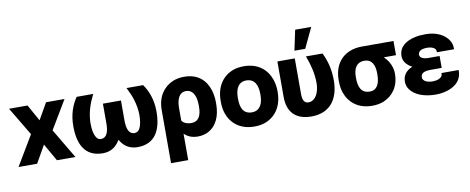

<svg xmlns="http://www.w3.org/2000/svg" viewBox="-78 -1148 4209 1718"><g transform="rotate(-10 2027.0 -288.5)"><path d="M7 0H176L266 -158L356 0H524L364 -270L518 -528H350L265 -379L182 -528H14L168 -270Z M553 -275C553 -117 605 10 773 10C850 10 899 -30 930 -85C960 -30 1010 10 1088 10C1253 10 1309 -115 1309 -275C1309 -379 1278 -463 1234 -525L1232 -528H1081L1086 -518C1122 -448 1150 -371 1153 -278C1153 -209 1142 -119 1083 -119C1027 -119 1013 -179 1013 -248V-427H849V-248C849 -179 834 -119 778 -119C764 -119 756 -122 747 -130C718 -158 709 -216 709 -278C712 -371 739 -448 774 -518L779 -528H628C584 -463 553 -382 553 -275Z M1357 203H1513V-37C1542 -9 1580 10 1636 10C1670 10 1700 3 1727 -10C1807 -50 1847 -136 1847 -250V-260C1847 -300 1842 -337 1832 -371C1803 -467 1733 -538 1606 -538C1568 -538 1534 -532 1503 -519C1416 -483 1357 -399 1357 -280ZM1513 -156V-270C1513 -341 1534 -409 1599 -409C1616 -409 1629 -406 1641 -398C1678 -375 1691 -323 1691 -260V-251C1691 -177 1669 -119 1599 -119C1557 -119 1529 -133 1513 -156Z M1891 -259C1891 -220 1896 -186 1907 -153C1940 -59 2021 10 2149 10C2190 10 2227 4 2259 -10C2350 -49 2407 -135 2407 -259V-269C2407 -308 2400 -342 2389 -375C2356 -469 2276 -538 2148 -538C2107 -538 2071 -532 2039 -518C1948 -479 1891 -393 1891 -269ZM2047 -259V-269C2047 -346 2073 -409 2148 -409C2224 -409 2251 -347 2251 -269V-259C2251 -181 2224 -119 2149 -119C2071 -119 2047 -180 2047 -259Z M2452 -205C2452 -66 2527 10 2668 10C2840 10 2920 -108 2920 -275C2920 -379 2896 -459 2862 -528H2711L2715 -518C2742 -446 2763 -368 2764 -278C2764 -236 2754 -194 2738 -167C2723 -142 2699 -119 2663 -119C2621 -119 2610 -156 2610 -207V-528H2452ZM2619 -596H2717L2804 -780H2658Z M2963 -259C2963 -220 2968 -186 2979 -153C3012 -59 3092 10 3220 10C3260 10 3295 4 3326 -9C3411 -45 3469 -123 3469 -237V-247C3469 -264 3465 -280 3461 -295C3449 -337 3426 -371 3396 -399H3507V-528H3219C3178 -528 3141 -521 3109 -508C3019 -472 2963 -389 2963 -269ZM3119 -259V-268C3119 -343 3145 -399 3219 -399C3289 -399 3313 -341 3313 -268V-259C3313 -184 3292 -119 3220 -119C3142 -119 3119 -180 3119 -259Z M3544 -152C3544 -127 3551 -103 3565 -83C3607 -21 3695 10 3798 10C3860 10 3920 -6 3960 -31C4002 -56 4036 -100 4036 -164V-171H3880V-164C3880 -162 3877 -145 3876 -146C3862 -124 3831 -111 3790 -111C3743 -111 3700 -128 3700 -164C3700 -204 3738 -216 3791 -216H3890V-324H3791C3744 -324 3710 -338 3710 -369C3710 -374 3712 -380 3715 -386C3725 -406 3752 -416 3790 -416C3833 -416 3872 -402 3872 -368V-361H4028V-368C4028 -394 4022 -419 4009 -440C3971 -502 3895 -538 3798 -538C3763 -538 3730 -535 3700 -528C3626 -511 3554 -471 3554 -381C3554 -328 3592 -293 3633 -272C3584 -252 3544 -215 3544 -152Z"/></g></svg>

Font: Asimov Pro
Style: Blk
Weight: 900
Designer: Google
Version: Version 2.000980; 2014